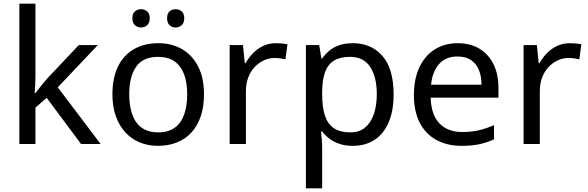

<svg xmlns="http://www.w3.org/2000/svg" viewBox="-20 -780 3184 1040"><path d="M172 -363Q172 -347 170.5 -321Q169 -295 168 -276H172Q178 -284 190 -299Q202 -314 214.5 -329.5Q227 -345 236 -355L407 -536H510L293 -307L525 0H419L233 -250L172 -197V0H85V-760H172Z M1085 -269Q1085 -202 1067.5 -150.5Q1050 -99 1017.5 -63Q985 -27 938.5 -8.5Q892 10 835 10Q782 10 737 -8.5Q692 -27 659 -63Q626 -99 607.5 -150.5Q589 -202 589 -269Q589 -358 619 -419.5Q649 -481 705 -513.5Q761 -546 838 -546Q911 -546 966.5 -513.5Q1022 -481 1053.5 -419.5Q1085 -358 1085 -269ZM680 -269Q680 -206 696.5 -159.5Q713 -113 748 -88Q783 -63 837 -63Q891 -63 926 -88Q961 -113 977.5 -159.5Q994 -206 994 -269Q994 -333 977 -378Q960 -423 925.5 -447.5Q891 -472 836 -472Q754 -472 717 -418Q680 -364 680 -269ZM697 -681Q697 -707 711 -718.5Q725 -730 744 -730Q763 -730 777 -718.5Q791 -707 791 -681Q791 -656 777 -643.5Q763 -631 744 -631Q725 -631 711 -643.5Q697 -656 697 -681ZM885 -681Q885 -707 898.5 -718.5Q912 -730 931 -730Q950 -730 964 -718.5Q978 -707 978 -681Q978 -656 964 -643.5Q950 -631 931 -631Q912 -631 898.5 -643.5Q885 -656 885 -681Z M1474 -546Q1489 -546 1506.5 -544.5Q1524 -543 1537 -540L1526 -459Q1513 -462 1497.5 -464Q1482 -466 1468 -466Q1437 -466 1409 -453Q1381 -440 1359 -416.5Q1337 -393 1324.5 -360Q1312 -327 1312 -286V0H1224V-536H1296L1306 -438H1310Q1327 -468 1351 -492.5Q1375 -517 1406 -531.5Q1437 -546 1474 -546Z M1892 -546Q1991 -546 2051.5 -477Q2112 -408 2112 -269Q2112 -178 2084.5 -115.5Q2057 -53 2007.5 -21.5Q1958 10 1891 10Q1850 10 1818 -1Q1786 -12 1763.5 -29.5Q1741 -47 1725 -68H1719Q1721 -51 1723 -25Q1725 1 1725 20V240H1637V-536H1709L1721 -463H1725Q1741 -486 1763.5 -505Q1786 -524 1817.5 -535Q1849 -546 1892 -546ZM1876 -472Q1822 -472 1789 -451.5Q1756 -431 1741 -390Q1726 -349 1725 -286V-269Q1725 -203 1739 -157Q1753 -111 1786.5 -87Q1820 -63 1878 -63Q1927 -63 1958.5 -90Q1990 -117 2005.5 -163.5Q2021 -210 2021 -270Q2021 -362 1985.5 -417Q1950 -472 1876 -472Z M2459 -546Q2528 -546 2577.5 -516Q2627 -486 2653.5 -431.5Q2680 -377 2680 -304V-251H2313Q2315 -160 2359.5 -112.5Q2404 -65 2484 -65Q2535 -65 2574.5 -74.5Q2614 -84 2656 -102V-25Q2615 -7 2575 1.5Q2535 10 2480 10Q2404 10 2345.5 -21Q2287 -52 2254.5 -113.5Q2222 -175 2222 -264Q2222 -352 2251.5 -415Q2281 -478 2334.5 -512Q2388 -546 2459 -546ZM2458 -474Q2395 -474 2358.5 -433.5Q2322 -393 2315 -321H2588Q2588 -367 2574 -401Q2560 -435 2531.5 -454.5Q2503 -474 2458 -474Z M3066 -546Q3081 -546 3098.5 -544.5Q3116 -543 3129 -540L3118 -459Q3105 -462 3089.5 -464Q3074 -466 3060 -466Q3029 -466 3001 -453Q2973 -440 2951 -416.5Q2929 -393 2916.5 -360Q2904 -327 2904 -286V0H2816V-536H2888L2898 -438H2902Q2919 -468 2943 -492.5Q2967 -517 2998 -531.5Q3029 -546 3066 -546Z"/></svg>

Font: Noto Sans Thai
Style: Regular
Weight: 400
Designer: Monotype Design Team
Foundry: Monotype Imaging Inc.
Version: Version 2.001